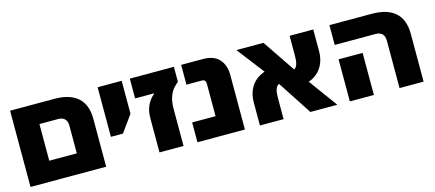

<svg xmlns="http://www.w3.org/2000/svg" viewBox="-48 -1045 3355 1481"><g transform="rotate(-15 1629.5 -304.5)"><path d="M55 0V-609H407Q532 -609 595.5 -552Q659 -495 659 -382V0ZM247 -158H467V-379Q467 -415 448.5 -433Q430 -451 398 -451H247Z M754 -213V-609H946V-346L850 -213Z M1085 0V-274Q1085 -311 1093.5 -342Q1102 -373 1119 -399.5Q1136 -426 1161 -447V-451H1011V-609H1363V-489Q1348 -478 1327.5 -456Q1307 -434 1292 -395Q1277 -356 1277 -293V0Z M1388 0V-158H1575V-416Q1575 -434 1567.5 -442.5Q1560 -451 1541 -451H1421V-609H1594Q1682 -609 1724.5 -561.5Q1767 -514 1767 -435V0Z M2290 0 2062 -349 1862 -609H2078L2305 -274L2505 0ZM1887 0V-185Q1887 -247 1913 -296.5Q1939 -346 1990.5 -375Q2042 -404 2117 -404L2157 -281Q2125 -281 2107.5 -269.5Q2090 -258 2083 -234Q2076 -210 2076 -172V0ZM2246 -215 2206 -338Q2238 -338 2255.5 -349.5Q2273 -361 2280 -385Q2287 -409 2287 -447V-609H2476V-434Q2476 -372 2450 -322.5Q2424 -273 2373 -244Q2322 -215 2246 -215Z M3002 0V-379Q3002 -415 2983.5 -433Q2965 -451 2933 -451H2605V-609H2942Q3067 -609 3130.5 -552Q3194 -495 3194 -382V0ZM2605 0V-336H2797V0Z"/></g></svg>

Font: Noto Sans Hebrew Black
Style: Regular
Weight: 900
Designer: Monotype Design Team
Foundry: Monotype Imaging Inc.
Version: Version 2.003